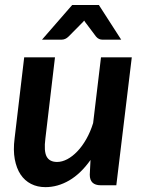

<svg xmlns="http://www.w3.org/2000/svg" viewBox="-20 -743 581 770"><path d="M32.5 0ZM200.5 -513H77L38.5 -187.5C34.5 -156.5 34.8 -128.8 39.2 -104.5C43.8 -80.2 51.5 -59.8 62.5 -43.2C73.5 -26.8 87.5 -14.2 104.5 -5.5C121.5 3.2 140.7 7.5 162 7.5C195 7.5 226.9 -1.5 257.8 -19.5C288.6 -37.5 317 -64.8 343 -101.5L340 -42.5C340 -14.2 354.7 0 384 0H446.5L508.5 -513H385L353.5 -249.5C346.2 -225.8 337 -204.3 326 -185C315 -165.7 303 -149.2 290 -135.8C277 -122.2 263.6 -111.8 249.8 -104.5C235.9 -97.2 222.3 -93.5 209 -93.5C188.7 -93.5 174.7 -100.8 167 -115.2C159.3 -129.8 157.7 -153.8 162 -187.5ZM466 -584 376.5 -723H269.5L148.5 -584H227.5C232.2 -584 236.8 -585 241.5 -587C246.2 -589 250.7 -592.2 255 -596.5L306.5 -648.5L312 -654C314 -656 315.8 -658.2 317.5 -660.5C319.2 -658.2 320.6 -656 321.8 -654C322.9 -652 324.3 -650.2 326 -648.5L365 -596.5C369 -591.8 373.1 -588.6 377.2 -586.8C381.4 -584.9 385.7 -584 390 -584Z"/></svg>

Font: Lato
Style: Bold Italic
Weight: 700
Italic angle: -7°
Designer: Lukasz Dziedzic
Foundry: tyPoland Lukasz Dziedzic
Version: Version 2.007; 2014-02-27